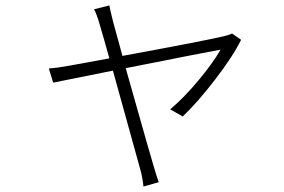

<svg xmlns="http://www.w3.org/2000/svg" viewBox="-20 -600 1040 704"><path d="M831 -477 864 -454Q834 -393 768.5 -308Q703 -223 650 -173L604 -199Q654 -241 707 -304.5Q760 -368 789 -418Q743 -410 441 -350Q539 -3 543 8Q555 49 562 68L506 84Q503 52 494 20Q492 14 394 -341Q290 -320 175 -297L159 -349Q190 -351 239 -360L381 -386Q362 -455 345 -512Q335 -547 325 -566L381 -580Q382 -572 394 -523Q395 -520 407 -475.5Q419 -431 429 -395Q733 -451 800 -467Q815 -470 831 -477Z"/></svg>

Font: Noto Sans Korean Light
Style: Regular
Weight: 300
Designer: Ryoko NISHIZUKA  (kana & ideographs); Paul D. Hunt (Latin, Greek & Cyrillic); Wenlong ZHANG  (bopomofo); Sandoll Communi
Foundry: Adobe Systems Incorporated
Version: Version 1.000;PS 1;hotconv 1.0.78;makeotf.lib2.5.61930